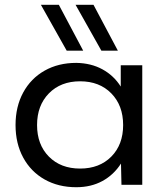

<svg xmlns="http://www.w3.org/2000/svg" viewBox="-20 -773 690 803"><path d="M486 -89Q456 -42 408.5 -16Q361 10 299 10Q224 10 166.5 -22.5Q109 -55 77 -114Q45 -173 45 -250Q45 -327 77 -386Q109 -445 166.5 -477.5Q224 -510 299 -510Q361 -509 408.5 -483Q456 -457 485 -411V-500H575V0H488ZM495 -250Q495 -332 445.5 -382.5Q396 -433 315 -433Q234 -433 184.5 -382.5Q135 -332 135 -250Q135 -168 184.5 -118Q234 -68 315 -68Q396 -68 445.5 -118Q495 -168 495 -250ZM259 -561 151 -753H226L328 -561ZM404 -561 296 -753H371L473 -561Z"/></svg>

Font: Goli
Style: Regular
Weight: 400
Designer: jaikishan Patel
Foundry: MagicType
Version: Version 1.000